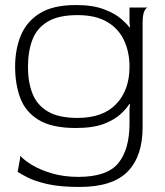

<svg xmlns="http://www.w3.org/2000/svg" viewBox="-20 -498 656 762"><path d="M295 244Q218 244 168 232.5Q118 221 90 206.5Q62 192 50 184L60 129V120Q76 138 108.5 157.5Q141 177 187.5 190.5Q234 204 291 204Q405 204 449.5 149.5Q494 95 494 -8V-66L496 -84L494 -86Q483 -68 459 -45.5Q435 -23 392.5 -6.5Q350 10 281 10Q186 10 133.5 -22Q81 -54 60.5 -109Q40 -164 40 -233Q40 -303 63 -358Q86 -413 138.5 -445.5Q191 -478 281 -478Q349 -478 393 -461Q437 -444 461 -423Q485 -402 494 -389L496 -390L494 -409V-468H566Q559 -467 552.5 -453Q546 -439 546 -406V7Q546 122 486.5 183Q427 244 295 244ZM288 -30Q389 -30 441.5 -85.5Q494 -141 494 -233Q494 -292 472 -338.5Q450 -385 404.5 -411.5Q359 -438 288 -438Q212 -438 169 -412Q126 -386 108.5 -340Q91 -294 91 -232Q91 -173 108.5 -127.5Q126 -82 169 -56Q212 -30 288 -30Z"/></svg>

Font: Red Rose Light
Style: Regular
Weight: 300
Designer: Jaikishan Patel
Version: Version 1.001; ttfautohint (v1.8.3)